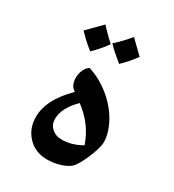

<svg xmlns="http://www.w3.org/2000/svg" viewBox="-159 -731 743 821"><g transform="rotate(30 212.5 -320.0)"><path d="M199 0Q142 0 105 -38.5Q68 -77 68 -135Q68 -176 89.5 -219Q111 -262 159 -310Q143 -320 137.5 -334.5Q132 -349 132 -364Q132 -385 140.5 -404Q149 -423 163 -430Q220 -412 269 -372Q318 -332 346 -281Q374 -229 374 -185Q374 -171 367 -147.5Q360 -124 349 -99Q338 -74 326 -54.5Q314 -35 303 -28Q284 -15 256.5 -7.5Q229 0 199 0ZM210 -105Q238 -105 262.5 -112.5Q287 -120 309 -133Q294 -177 268 -212.5Q242 -248 201 -279Q172 -251 157.5 -223Q143 -195 143 -168Q143 -140 162.5 -122.5Q182 -105 210 -105ZM263 -508Q242 -525 225 -540Q208 -555 194 -570Q213 -587 229.5 -604.5Q246 -622 261 -640Q270 -630 286 -615Q302 -600 324 -578Q297 -541 263 -508ZM129 -493Q107 -510 90 -526Q73 -542 60 -556Q77 -573 94 -590.5Q111 -608 128 -625Q137 -615 152.5 -599Q168 -583 190 -563Q177 -545 162 -527.5Q147 -510 129 -493Z"/></g></svg>

Font: Noto Naskh Arabic
Style: Bold
Weight: 700
Designer: Monotype Design Team, David Williams, Mohamad Dakak and Nizar Qandah
Foundry: Monotype Imaging Inc.
Version: Version 2.016